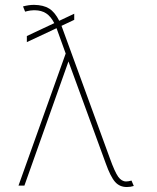

<svg xmlns="http://www.w3.org/2000/svg" viewBox="-20 -757 640 783"><path d="M497.2 5.7Q468 5.7 449.6 -14.9Q430.8 -35.9 411.2 -90.9L259.2 -506.4L79.5 0H55.4L247.9 -538.7L210.6 -642L89.5 -585.2V-610.1L201.3 -662.6Q187.1 -690.3 168.1 -702.6Q149.1 -714.8 122.2 -715.2H117.5Q110.4 -715.2 103.7 -714.1Q98.7 -713.4 93.4 -712.2Q88.1 -710.9 82.4 -709.5L73.9 -730.8Q97.7 -737.2 119 -737.2Q157.7 -736.5 180.8 -721.9Q203.8 -707.4 221.6 -672.2L282.7 -701V-676.1L230.8 -651.6L428.3 -110.8Q447.8 -56.5 462 -36.2Q475.9 -17 494.3 -17Q503.6 -17 516.3 -20.6L525.6 1.4Q512.8 5.7 497.2 5.7Z"/></svg>

Font: Linik Sans Thin
Style: Regular
Weight: 100
Designer: Fonts by Rasmus Andersson / Changes by Cristiano Sobral with parts from Marc Monis
Foundry: rsms
Version: Version 3.020; ttfautohint (v1.6)